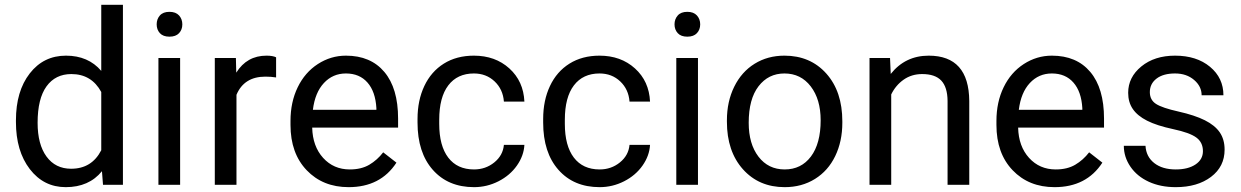

<svg xmlns="http://www.w3.org/2000/svg" viewBox="-20 -770 5172 800"><path d="M46.4 -268.6Q46.4 -390.1 104 -464.1Q161.6 -538.1 254.9 -538.1Q347.7 -538.1 401.9 -474.6V-750H492.2V0H409.2L404.8 -56.6Q350.6 9.8 253.9 9.8Q162.1 9.8 104.2 -65.4Q46.4 -140.6 46.4 -261.7ZM136.7 -258.3Q136.7 -168.5 173.8 -117.7Q210.9 -66.9 276.4 -66.9Q362.3 -66.9 401.9 -144V-386.7Q361.3 -461.4 277.3 -461.4Q210.9 -461.4 173.8 -410.2Q136.7 -358.9 136.7 -258.3Z M730.5 0H640.1V-528.3H730.5ZM632.8 -668.5Q632.8 -690.4 646.2 -705.6Q659.7 -720.7 686 -720.7Q712.4 -720.7 726.1 -705.6Q739.7 -690.4 739.7 -668.5Q739.7 -646.5 726.1 -631.8Q712.4 -617.2 686 -617.2Q659.7 -617.2 646.2 -631.8Q632.8 -646.5 632.8 -668.5Z M1130.4 -447.3Q1109.9 -450.7 1085.9 -450.7Q997.1 -450.7 965.3 -375V0H875V-528.3H962.9L964.4 -467.3Q1008.8 -538.1 1090.3 -538.1Q1116.7 -538.1 1130.4 -531.2Z M1432.6 9.8Q1325.2 9.8 1257.8 -60.8Q1190.4 -131.3 1190.4 -249.5V-266.1Q1190.4 -344.7 1220.5 -406.5Q1250.5 -468.3 1304.4 -503.2Q1358.4 -538.1 1421.4 -538.1Q1524.4 -538.1 1581.5 -470.2Q1638.7 -402.3 1638.7 -275.9V-238.3H1280.8Q1282.7 -160.2 1326.4 -112.1Q1370.1 -64 1437.5 -64Q1485.4 -64 1518.6 -83.5Q1551.8 -103 1576.7 -135.3L1631.8 -92.3Q1565.4 9.8 1432.6 9.8ZM1421.4 -463.9Q1366.7 -463.9 1329.6 -424.1Q1292.5 -384.3 1283.7 -312.5H1548.3V-319.3Q1544.4 -388.2 1511.2 -426Q1478 -463.9 1421.4 -463.9Z M1955.1 -64Q2003.4 -64 2039.6 -93.3Q2075.7 -122.6 2079.6 -166.5H2165Q2162.6 -121.1 2133.8 -80.1Q2105 -39.1 2056.9 -14.6Q2008.8 9.8 1955.1 9.8Q1847.2 9.8 1783.4 -62.3Q1719.7 -134.3 1719.7 -259.3V-274.4Q1719.7 -351.6 1748 -411.6Q1776.4 -471.7 1829.3 -504.9Q1882.3 -538.1 1954.6 -538.1Q2043.5 -538.1 2102.3 -484.9Q2161.1 -431.6 2165 -346.7H2079.6Q2075.7 -397.9 2040.8 -430.9Q2005.9 -463.9 1954.6 -463.9Q1885.7 -463.9 1847.9 -414.3Q1810.1 -364.7 1810.1 -271V-253.9Q1810.1 -162.6 1847.7 -113.3Q1885.3 -64 1955.1 -64Z M2478.5 -64Q2526.9 -64 2563 -93.3Q2599.1 -122.6 2603 -166.5H2688.5Q2686 -121.1 2657.2 -80.1Q2628.4 -39.1 2580.3 -14.6Q2532.2 9.8 2478.5 9.8Q2370.6 9.8 2306.9 -62.3Q2243.2 -134.3 2243.2 -259.3V-274.4Q2243.2 -351.6 2271.5 -411.6Q2299.8 -471.7 2352.8 -504.9Q2405.8 -538.1 2478 -538.1Q2566.9 -538.1 2625.7 -484.9Q2684.6 -431.6 2688.5 -346.7H2603Q2599.1 -397.9 2564.2 -430.9Q2529.3 -463.9 2478 -463.9Q2409.2 -463.9 2371.3 -414.3Q2333.5 -364.7 2333.5 -271V-253.9Q2333.5 -162.6 2371.1 -113.3Q2408.7 -64 2478.5 -64Z M2888.2 0H2797.9V-528.3H2888.2ZM2790.5 -668.5Q2790.5 -690.4 2804 -705.6Q2817.4 -720.7 2843.8 -720.7Q2870.1 -720.7 2883.8 -705.6Q2897.5 -690.4 2897.5 -668.5Q2897.5 -646.5 2883.8 -631.8Q2870.1 -617.2 2843.8 -617.2Q2817.4 -617.2 2804 -631.8Q2790.5 -646.5 2790.5 -668.5Z M3008.8 -269Q3008.8 -346.7 3039.3 -408.7Q3069.8 -470.7 3124.3 -504.4Q3178.7 -538.1 3248.5 -538.1Q3356.4 -538.1 3423.1 -463.4Q3489.7 -388.7 3489.7 -264.6V-258.3Q3489.7 -181.2 3460.2 -119.9Q3430.7 -58.6 3375.7 -24.4Q3320.8 9.8 3249.5 9.8Q3142.1 9.8 3075.4 -64.9Q3008.8 -139.6 3008.8 -262.7ZM3099.6 -258.3Q3099.6 -170.4 3140.4 -117.2Q3181.2 -64 3249.5 -64Q3318.4 -64 3358.9 -117.9Q3399.4 -171.9 3399.4 -269Q3399.4 -356 3358.2 -409.9Q3316.9 -463.9 3248.5 -463.9Q3181.6 -463.9 3140.6 -410.6Q3099.6 -357.4 3099.6 -258.3Z M3688.5 -528.3 3691.4 -461.9Q3752 -538.1 3849.6 -538.1Q4017.1 -538.1 4018.6 -349.1V0H3928.2V-349.6Q3927.7 -406.7 3902.1 -434.1Q3876.5 -461.4 3822.3 -461.4Q3778.3 -461.4 3745.1 -438Q3711.9 -414.6 3693.4 -376.5V0H3603V-528.3Z M4374 9.8Q4266.6 9.8 4199.2 -60.8Q4131.8 -131.3 4131.8 -249.5V-266.1Q4131.8 -344.7 4161.9 -406.5Q4191.9 -468.3 4245.8 -503.2Q4299.8 -538.1 4362.8 -538.1Q4465.8 -538.1 4522.9 -470.2Q4580.1 -402.3 4580.1 -275.9V-238.3H4222.2Q4224.1 -160.2 4267.8 -112.1Q4311.5 -64 4378.9 -64Q4426.8 -64 4460 -83.5Q4493.2 -103 4518.1 -135.3L4573.2 -92.3Q4506.8 9.8 4374 9.8ZM4362.8 -463.9Q4308.1 -463.9 4271 -424.1Q4233.9 -384.3 4225.1 -312.5H4489.7V-319.3Q4485.8 -388.2 4452.6 -426Q4419.4 -463.9 4362.8 -463.9Z M4992.2 -140.1Q4992.2 -176.8 4964.6 -197Q4937 -217.3 4868.4 -231.9Q4799.8 -246.6 4759.5 -267.1Q4719.2 -287.6 4700 -315.9Q4680.7 -344.2 4680.7 -383.3Q4680.7 -448.2 4735.6 -493.2Q4790.5 -538.1 4876 -538.1Q4965.8 -538.1 5021.7 -491.7Q5077.6 -445.3 5077.6 -373H4986.8Q4986.8 -410.2 4955.3 -437Q4923.8 -463.9 4876 -463.9Q4826.7 -463.9 4798.8 -442.4Q4771 -420.9 4771 -386.2Q4771 -353.5 4796.9 -336.9Q4822.8 -320.3 4890.4 -305.2Q4958 -290 5000 -269Q5042 -248 5062.3 -218.5Q5082.5 -189 5082.5 -146.5Q5082.5 -75.7 5025.9 -33Q4969.2 9.8 4878.9 9.8Q4815.4 9.8 4766.6 -12.7Q4717.8 -35.2 4690.2 -75.4Q4662.6 -115.7 4662.6 -162.6H4752.9Q4755.4 -117.2 4789.3 -90.6Q4823.2 -64 4878.9 -64Q4930.2 -64 4961.2 -84.7Q4992.2 -105.5 4992.2 -140.1Z"/></svg>

Font: Roboto
Style: Regular
Weight: 400
Designer: Google
Version: Version 2.001047; 2015